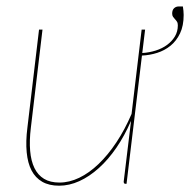

<svg xmlns="http://www.w3.org/2000/svg" viewBox="-20 -584 604 610"><path d="M441 -490 432 -415.5Q454.5 -417 475 -423.5Q495.5 -430 511 -441.5Q526.5 -453 535.8 -468.5Q545 -484 545 -503.5Q545 -511 542.2 -515.2Q539.5 -519.5 536 -523Q532.5 -526.5 529.8 -530.5Q527 -534.5 527 -541Q527 -552 533 -557.8Q539 -563.5 548 -563.5H561Q562 -557.5 562.8 -549.8Q563.5 -542 563.5 -536.5Q563.5 -502 552 -478Q540.5 -454 521.8 -438.8Q503 -423.5 479.2 -416Q455.5 -408.5 431 -407.5L382 0H379Q375 0 374 -2.2Q373 -4.5 373 -7L396 -197V-199.5Q376 -153 350 -115Q324 -77 294 -50Q264 -23 232 -8.5Q200 6 168 6Q136 6 114.2 -6.5Q92.5 -19 80.2 -42.5Q68 -66 64.8 -100.2Q61.5 -134.5 67 -178L104 -490H115L78 -178Q73 -137 75.8 -104.8Q78.5 -72.5 89.5 -50Q100.5 -27.5 120 -15.8Q139.5 -4 169 -4Q200 -4 231.8 -19.2Q263.5 -34.5 293.2 -63Q323 -91.5 349.8 -131.8Q376.5 -172 398 -222L430 -490Z"/></svg>

Font: Lato Hairline
Style: Italic
Weight: 100
Italic angle: -7°
Designer: Lukasz Dziedzic
Foundry: tyPoland Lukasz Dziedzic
Version: Version 2.007; 2014-02-27